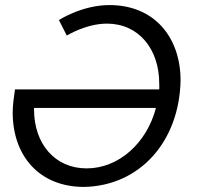

<svg xmlns="http://www.w3.org/2000/svg" viewBox="-20 -726 782 756"><path d="M691 -409C691 -578 589 -706 411 -706C302 -706 212 -647 212 -647L243 -586C243 -586 319 -633 401 -633C526 -633 607 -533 607 -397C607 -389 608 -382 607 -374H39C35 -346 30 -313 30 -283C30 -114 133 10 311 10C529 6 686 -167 691 -409ZM114 -295V-301H594C558 -163 448 -63 321 -63C196 -63 114 -160 114 -295Z"/></svg>

Font: Cantarell
Style: Oblique
Weight: 400
Italic angle: -8°
Designer: Dave Crossland
Version: Version 0.024